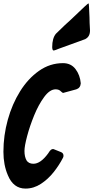

<svg xmlns="http://www.w3.org/2000/svg" viewBox="-40 -1100 546 1122"><path d="M273 -805Q266 -805 265 -824Q265 -877 287 -903Q345 -960 376 -987Q416 -1024 456 -1063Q474 -1080 478 -1080Q480 -1080 483 -999Q483 -970 486 -922Q486 -886 459 -872H460Q333 -825 303 -815L283 -807L284 -808Q278 -805 273 -805ZM109 2Q38 2 6 -76Q-20 -136 -20 -213Q-20 -308 5.5 -400Q31 -492 77.5 -566.5Q124 -641 188 -686Q252 -731 328 -731Q375 -731 401.5 -696Q428 -661 432 -613Q430 -586 406 -578L329 -557Q325 -557 316 -566Q305 -578 285 -578Q251 -578 218 -533Q185 -488 159.5 -425.5Q134 -363 118.5 -304.5Q103 -246 103 -218Q103 -184 115 -163L114 -164Q127 -143 155 -143Q197 -143 241 -203L245 -209Q257 -229 269 -229Q274 -229 277 -227L317 -211Q331 -205 331 -190Q331 -183 328 -178Q306 -135 273.5 -94Q241 -53 199 -25.5Q157 2 109 2Z"/></svg>

Font: Bangerz
Style: Regular
Weight: 400
Designer: vernon adams
Foundry: Vernon Adams
Version: Version 2.10;February 7, 2025;FontCreator 13.0.0.2683 64-bit